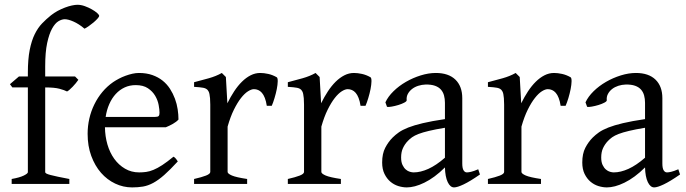

<svg xmlns="http://www.w3.org/2000/svg" viewBox="-20 -777 2899 811"><path d="M398.9 -710Q398.9 -706.1 391.8 -698.2Q384.8 -690.4 375 -682.1Q365.2 -673.8 354.7 -666.5Q344.2 -659.2 336.9 -655.8Q325.2 -666 313.2 -673.6Q301.3 -681.2 290.3 -686Q279.3 -690.9 269.8 -693.4Q260.3 -695.8 253.9 -695.8Q241.2 -695.8 226.8 -687.3Q212.4 -678.7 200 -656.2Q187.5 -633.8 179.2 -595.2Q170.9 -556.6 170.9 -496.1V-454.1H296.9L311 -439.9Q306.6 -433.1 300 -425.3Q293.5 -417.5 286.9 -410.6Q280.3 -403.8 273.9 -398.2Q267.6 -392.6 263.2 -390.6Q252 -396.5 231 -402.1Q210 -407.7 170.9 -407.7V-49.8Q170.9 -46.9 176 -43.9Q181.2 -41 193.4 -37.8Q205.6 -34.7 224.9 -30.5Q244.1 -26.4 272.9 -21V0H29.3V-21Q63 -26.9 80.3 -35.4Q97.7 -43.9 97.7 -49.8V-407.7H32.2L22 -421.4L60.1 -454.1H97.7V-469.2Q97.7 -526.9 105.5 -566.2Q113.3 -605.5 126.7 -632.6Q140.1 -659.7 157.7 -678Q175.3 -696.3 194.8 -711.9Q208 -722.7 223.6 -731Q239.3 -739.3 254.6 -745.1Q270 -751 283.9 -753.9Q297.9 -756.8 307.1 -756.8Q322.3 -756.8 338.4 -751Q354.5 -745.1 367.9 -737.5Q381.3 -730 390.1 -722.2Q398.9 -714.4 398.9 -710Z M553.2 -417.5Q527.8 -417.5 506.6 -407.7Q485.4 -397.9 469 -380.1Q452.6 -362.3 441.7 -337.6Q430.7 -313 426.3 -283.2H635.3Q646.5 -283.2 650.1 -286.9Q653.8 -290.5 653.8 -300.8Q653.8 -314 650.1 -333.7Q646.5 -353.5 635.5 -372.3Q624.5 -391.1 604.7 -404.3Q585 -417.5 553.2 -417.5ZM733.9 -272Q725.1 -262.2 710.4 -253.9Q695.8 -245.6 680.2 -239.3H423.3Q423.8 -201.2 433.8 -166.7Q443.8 -132.3 462.6 -106.2Q481.4 -80.1 508.1 -64.5Q534.7 -48.8 567.9 -48.8Q583 -48.8 597.4 -50.8Q611.8 -52.7 628.4 -59.6Q645 -66.4 665.3 -79.6Q685.5 -92.8 712.9 -115.2Q719.2 -111.8 723.9 -105.5Q728.5 -99.1 731 -95.2Q698.2 -59.6 673.6 -37.8Q648.9 -16.1 627.2 -4.4Q605.5 7.3 584.2 11Q563 14.6 538.1 14.6Q500.5 14.6 466.6 -1.5Q432.6 -17.6 406.7 -47.1Q380.9 -76.7 365.5 -118.4Q350.1 -160.2 350.1 -211.9Q350.1 -244.6 357.4 -276.4Q364.7 -308.1 378.7 -336.4Q392.6 -364.7 412.6 -388.7Q432.6 -412.6 458 -430.2Q468.8 -437.5 482.2 -444.6Q495.6 -451.7 510.3 -457Q524.9 -462.4 539.3 -465.6Q553.7 -468.8 566.9 -468.8Q598.6 -468.8 623.5 -460Q648.4 -451.2 667 -436.3Q685.5 -421.4 698.2 -401.6Q710.9 -381.8 719 -359.9Q727.1 -337.9 730.5 -315.2Q733.9 -292.5 733.9 -272Z M1148.9 -450.7Q1153.3 -447.8 1153.1 -433.6Q1152.8 -419.4 1149.2 -400.9Q1145.5 -382.3 1139.6 -362.8Q1133.8 -343.3 1127.9 -330.1H1106.9Q1104 -349.6 1098.6 -363.3Q1093.3 -377 1086.2 -385Q1079.1 -393.1 1070.6 -396.7Q1062 -400.4 1052.7 -400.4Q1042 -400.4 1027.6 -391.4Q1013.2 -382.3 998 -363Q982.9 -343.8 968 -313.7Q953.1 -283.7 941.4 -242.2V-50.8Q941.4 -43.5 959.7 -35.6Q978 -27.8 1023.9 -21V0H799.8V-21Q832 -28.3 850.1 -35.4Q868.2 -42.5 868.2 -50.8V-335Q868.2 -351.1 867.2 -362.1Q866.2 -373 864.7 -379.9Q863.3 -386.7 861.1 -390.6Q858.9 -394.5 856.9 -397Q853.5 -400.4 849.4 -402.6Q845.2 -404.8 838.6 -406.2Q832 -407.7 822.8 -408.4Q813.5 -409.2 799.8 -410.2V-429.7Q831.5 -438 862.1 -446.5Q892.6 -455.1 917 -468.8L934.1 -451.7L940.4 -340.8Q953.6 -367.7 969 -391.1Q984.4 -414.6 1002 -431.9Q1019.5 -449.2 1038.8 -459Q1058.1 -468.8 1079.1 -468.8Q1094.7 -468.8 1112.8 -464.8Q1130.9 -460.9 1148.9 -450.7Z M1544.9 -450.7Q1549.3 -447.8 1549.1 -433.6Q1548.8 -419.4 1545.2 -400.9Q1541.5 -382.3 1535.6 -362.8Q1529.8 -343.3 1523.9 -330.1H1502.9Q1500 -349.6 1494.6 -363.3Q1489.3 -377 1482.2 -385Q1475.1 -393.1 1466.6 -396.7Q1458 -400.4 1448.7 -400.4Q1438 -400.4 1423.6 -391.4Q1409.2 -382.3 1394 -363Q1378.9 -343.8 1364 -313.7Q1349.1 -283.7 1337.4 -242.2V-50.8Q1337.4 -43.5 1355.7 -35.6Q1374 -27.8 1419.9 -21V0H1195.8V-21Q1228 -28.3 1246.1 -35.4Q1264.2 -42.5 1264.2 -50.8V-335Q1264.2 -351.1 1263.2 -362.1Q1262.2 -373 1260.7 -379.9Q1259.3 -386.7 1257.1 -390.6Q1254.9 -394.5 1252.9 -397Q1249.5 -400.4 1245.4 -402.6Q1241.2 -404.8 1234.6 -406.2Q1228 -407.7 1218.8 -408.4Q1209.5 -409.2 1195.8 -410.2V-429.7Q1227.5 -438 1258.1 -446.5Q1288.6 -455.1 1313 -468.8L1330.1 -451.7L1336.4 -340.8Q1349.6 -367.7 1365 -391.1Q1380.4 -414.6 1397.9 -431.9Q1415.5 -449.2 1434.8 -459Q1454.1 -468.8 1475.1 -468.8Q1490.7 -468.8 1508.8 -464.8Q1526.9 -460.9 1544.9 -450.7Z M1727.1 -48.8Q1756.3 -48.8 1789.3 -63.7Q1822.3 -78.6 1859.4 -110.8V-237.3Q1818.4 -230.5 1791.7 -224.1Q1765.1 -217.8 1748 -211.2Q1731 -204.6 1720.7 -197.3Q1710.4 -189.9 1702.6 -181.6Q1689.9 -168.5 1682.1 -151.6Q1674.3 -134.8 1674.3 -111.8Q1674.3 -92.3 1680.2 -80.1Q1686 -67.9 1694.3 -60.8Q1702.6 -53.7 1711.7 -51.3Q1720.7 -48.8 1727.1 -48.8ZM2007.3 -40Q1965.8 -11.2 1938.7 1.7Q1911.6 14.6 1897.9 14.6Q1881.8 14.6 1871.1 -7.8Q1860.4 -30.3 1859.4 -69.8Q1837.4 -47.9 1815.4 -31.7Q1793.5 -15.6 1772.5 -5.4Q1751.5 4.9 1732.7 9.8Q1713.9 14.6 1698.2 14.6Q1680.7 14.6 1662.1 8.8Q1643.6 2.9 1628.7 -9.8Q1613.8 -22.5 1604 -42.5Q1594.2 -62.5 1594.2 -90.8Q1594.2 -127.9 1607.2 -152.8Q1620.1 -177.7 1638.2 -195.8Q1649.9 -207.5 1664.8 -218Q1679.7 -228.5 1704.3 -238.3Q1729 -248 1766.1 -256.8Q1803.2 -265.6 1859.4 -273.9V-342.8Q1859.4 -359.4 1855.5 -373.8Q1851.6 -388.2 1842.3 -398.7Q1833 -409.2 1817.1 -414.8Q1801.3 -420.4 1777.3 -419.9Q1761.7 -419.4 1746.6 -414.6Q1731.4 -409.7 1720.2 -400.9Q1709 -392.1 1702.6 -380.1Q1696.3 -368.2 1697.8 -353.5Q1698.2 -349.1 1687.7 -343.5Q1677.2 -337.9 1662.8 -333.5Q1648.4 -329.1 1634.5 -326.7Q1620.6 -324.2 1614.7 -325.7L1607.9 -344.7Q1619.1 -369.1 1642.1 -391.6Q1665 -414.1 1694.6 -431.2Q1724.1 -448.2 1757.1 -458.5Q1790 -468.8 1820.8 -468.8Q1874.5 -468.8 1903.6 -440.7Q1932.6 -412.6 1932.6 -362.3V-86.9Q1932.6 -66.4 1938 -57.6Q1943.4 -48.8 1952.1 -48.8Q1959 -48.8 1969.7 -51.3Q1980.5 -53.7 2000 -62Z M2390.1 -450.7Q2394.5 -447.8 2394.3 -433.6Q2394 -419.4 2390.4 -400.9Q2386.7 -382.3 2380.9 -362.8Q2375 -343.3 2369.1 -330.1H2348.1Q2345.2 -349.6 2339.8 -363.3Q2334.5 -377 2327.4 -385Q2320.3 -393.1 2311.8 -396.7Q2303.2 -400.4 2293.9 -400.4Q2283.2 -400.4 2268.8 -391.4Q2254.4 -382.3 2239.3 -363Q2224.1 -343.8 2209.2 -313.7Q2194.3 -283.7 2182.6 -242.2V-50.8Q2182.6 -43.5 2200.9 -35.6Q2219.2 -27.8 2265.1 -21V0H2041V-21Q2073.2 -28.3 2091.3 -35.4Q2109.4 -42.5 2109.4 -50.8V-335Q2109.4 -351.1 2108.4 -362.1Q2107.4 -373 2106 -379.9Q2104.5 -386.7 2102.3 -390.6Q2100.1 -394.5 2098.1 -397Q2094.7 -400.4 2090.6 -402.6Q2086.4 -404.8 2079.8 -406.2Q2073.2 -407.7 2064 -408.4Q2054.7 -409.2 2041 -410.2V-429.7Q2072.8 -438 2103.3 -446.5Q2133.8 -455.1 2158.2 -468.8L2175.3 -451.7L2181.6 -340.8Q2194.8 -367.7 2210.2 -391.1Q2225.6 -414.6 2243.2 -431.9Q2260.7 -449.2 2280 -459Q2299.3 -468.8 2320.3 -468.8Q2335.9 -468.8 2354 -464.8Q2372.1 -460.9 2390.1 -450.7Z M2572.3 -48.8Q2601.6 -48.8 2634.5 -63.7Q2667.5 -78.6 2704.6 -110.8V-237.3Q2663.6 -230.5 2637 -224.1Q2610.4 -217.8 2593.3 -211.2Q2576.2 -204.6 2565.9 -197.3Q2555.7 -189.9 2547.9 -181.6Q2535.2 -168.5 2527.3 -151.6Q2519.5 -134.8 2519.5 -111.8Q2519.5 -92.3 2525.4 -80.1Q2531.2 -67.9 2539.6 -60.8Q2547.9 -53.7 2556.9 -51.3Q2565.9 -48.8 2572.3 -48.8ZM2852.5 -40Q2811 -11.2 2783.9 1.7Q2756.8 14.6 2743.2 14.6Q2727.1 14.6 2716.3 -7.8Q2705.6 -30.3 2704.6 -69.8Q2682.6 -47.9 2660.6 -31.7Q2638.7 -15.6 2617.7 -5.4Q2596.7 4.9 2577.9 9.8Q2559.1 14.6 2543.5 14.6Q2525.9 14.6 2507.3 8.8Q2488.8 2.9 2473.9 -9.8Q2459 -22.5 2449.2 -42.5Q2439.5 -62.5 2439.5 -90.8Q2439.5 -127.9 2452.4 -152.8Q2465.3 -177.7 2483.4 -195.8Q2495.1 -207.5 2510 -218Q2524.9 -228.5 2549.6 -238.3Q2574.2 -248 2611.3 -256.8Q2648.4 -265.6 2704.6 -273.9V-342.8Q2704.6 -359.4 2700.7 -373.8Q2696.8 -388.2 2687.5 -398.7Q2678.2 -409.2 2662.4 -414.8Q2646.5 -420.4 2622.6 -419.9Q2606.9 -419.4 2591.8 -414.6Q2576.7 -409.7 2565.4 -400.9Q2554.2 -392.1 2547.9 -380.1Q2541.5 -368.2 2543 -353.5Q2543.5 -349.1 2533 -343.5Q2522.5 -337.9 2508.1 -333.5Q2493.7 -329.1 2479.7 -326.7Q2465.8 -324.2 2460 -325.7L2453.1 -344.7Q2464.4 -369.1 2487.3 -391.6Q2510.3 -414.1 2539.8 -431.2Q2569.3 -448.2 2602.3 -458.5Q2635.3 -468.8 2666 -468.8Q2719.7 -468.8 2748.8 -440.7Q2777.8 -412.6 2777.8 -362.3V-86.9Q2777.8 -66.4 2783.2 -57.6Q2788.6 -48.8 2797.4 -48.8Q2804.2 -48.8 2814.9 -51.3Q2825.7 -53.7 2845.2 -62Z"/></svg>

Font: Noto Serif Devanagari
Style: Regular
Weight: 400
Designer: Monotype Design Team
Foundry: Monotype Imaging Inc.
Version: Version 1.01